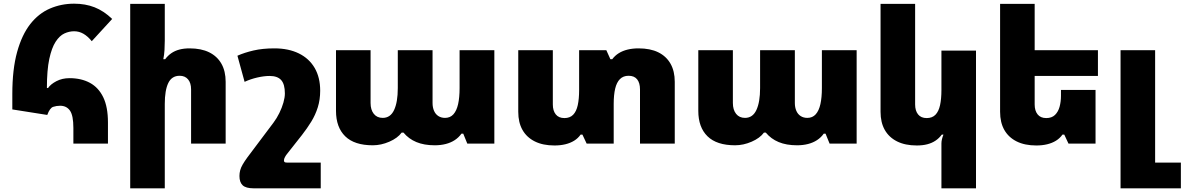

<svg xmlns="http://www.w3.org/2000/svg" viewBox="-20 -781 6441 1044"><path d="M379 0V-85Q379 -153 360.5 -179.5Q342 -206 307 -206Q287 -206 269 -200Q251 -194 237 -156L47 -186V-270Q47 -404 73 -498Q99 -592 144.5 -650Q190 -708 251.5 -734.5Q313 -761 383 -761Q444 -761 494 -741.5Q544 -722 590 -678L479 -557Q457 -584 433.5 -597.5Q410 -611 383 -611Q356 -611 330 -599Q304 -587 282.5 -554Q261 -521 248 -460.5Q235 -400 235 -303L241 -302Q255 -323 286.5 -339.5Q318 -356 358 -356Q422 -356 469 -330.5Q516 -305 541.5 -252Q567 -199 567 -115V0Z M876 -760V-560Q876 -536 874.5 -509.5Q873 -483 868 -459H878Q893 -479 912 -492Q931 -505 955.5 -511.5Q980 -518 1011 -518Q1074 -518 1117.5 -496.5Q1161 -475 1184 -434.5Q1207 -394 1207 -336V0H1019V-295Q1019 -330 1002.5 -349.5Q986 -369 957 -369Q914 -369 895 -329.5Q876 -290 876 -216V243H688V-760Z M1724 243H1359Q1317 243 1299.5 226.5Q1282 210 1282 176Q1282 160 1286 145Q1290 130 1299.5 113.5Q1309 97 1325 75L1467 -114Q1485 -138 1499 -166.5Q1513 -195 1521 -223Q1529 -251 1529 -273Q1529 -323 1509 -345.5Q1489 -368 1446 -368Q1416 -368 1379 -359.5Q1342 -351 1310 -336L1271 -478Q1309 -495 1358.5 -506.5Q1408 -518 1472 -518Q1549 -518 1605 -490.5Q1661 -463 1691 -411.5Q1721 -360 1721 -288Q1721 -239 1708 -197.5Q1695 -156 1672.5 -119.5Q1650 -83 1622 -47L1540 57Q1535 63 1529.5 73Q1524 83 1524 91Q1524 97 1527 100Q1530 103 1540 103H1724Z M2007 9Q1907 9 1857 -40Q1807 -89 1807 -178V-508H1995V-221Q1995 -184 2012.5 -162Q2030 -140 2061 -140Q2103 -140 2123 -183Q2143 -226 2143 -302V-508H2332V-221Q2332 -197 2340 -178.5Q2348 -160 2363.5 -150Q2379 -140 2400 -140Q2428 -140 2445.5 -159.5Q2463 -179 2471 -215Q2479 -251 2479 -302V-508H2668V0H2521L2499 -54H2489Q2474 -33 2452.5 -19Q2431 -5 2403.5 2Q2376 9 2344 9Q2286 9 2244 -8.5Q2202 -26 2174 -60H2164Q2142 -30 2097 -10.5Q2052 9 2007 9Z M3452 -518Q3516 -518 3559.5 -496.5Q3603 -475 3626 -434.5Q3649 -394 3649 -336V0H3460V-295Q3460 -330 3444.5 -349.5Q3429 -369 3398 -369Q3369 -369 3351 -351Q3333 -333 3325 -299Q3317 -265 3317 -216V0H3170L3147 -49H3137Q3123 -29 3102 -16Q3081 -3 3054 3.5Q3027 10 2995 10Q2932 10 2888 -12Q2844 -34 2821 -74.5Q2798 -115 2798 -173V-508H2986V-213Q2986 -179 3002 -159Q3018 -139 3049 -139Q3079 -139 3096.5 -157Q3114 -175 3121.5 -209Q3129 -243 3129 -292V-508H3277L3299 -459H3309Q3324 -479 3345 -492Q3366 -505 3393 -511.5Q3420 -518 3452 -518Z M3977 9Q3877 9 3827 -40Q3777 -89 3777 -178V-508H3965V-221Q3965 -184 3982.5 -162Q4000 -140 4031 -140Q4073 -140 4093 -183Q4113 -226 4113 -302V-508H4302V-221Q4302 -197 4310 -178.5Q4318 -160 4333.5 -150Q4349 -140 4370 -140Q4398 -140 4415.5 -159.5Q4433 -179 4441 -215Q4449 -251 4449 -302V-508H4638V0H4491L4469 -54H4459Q4444 -33 4422.5 -19Q4401 -5 4373.5 2Q4346 9 4314 9Q4256 9 4214 -8.5Q4172 -26 4144 -60H4134Q4112 -30 4067 -10.5Q4022 9 3977 9Z M5287 243H5099V-1Q5099 -12 5102 -24.5Q5105 -37 5110 -49H5101Q5086 -29 5066.5 -16Q5047 -3 5022 3.5Q4997 10 4965 10Q4902 10 4858 -12Q4814 -34 4791 -74.5Q4768 -115 4768 -173V-760H4956V-213Q4956 -179 4972 -159Q4988 -139 5019 -139Q5049 -139 5066.5 -157Q5084 -175 5091.5 -209Q5099 -243 5099 -292V-506H5287Z M5937 -292V0H5790L5767 -49H5757Q5743 -29 5722 -16Q5701 -3 5674 3.5Q5647 10 5615 10Q5552 10 5508 -12Q5464 -34 5441 -74.5Q5418 -115 5418 -173V-760H5606V-213Q5606 -179 5622 -159Q5638 -139 5669 -139Q5699 -139 5716.5 -156Q5734 -173 5741.5 -200.5Q5749 -228 5749 -260V-292ZM5507 -508H5950V-368H5507Z M6073 243V-508H6261V103H6401V243Z"/></svg>

Font: Noto Sans Armenian Black
Style: Regular
Weight: 900
Version: Version 2.007